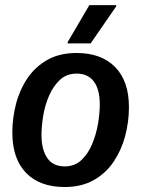

<svg xmlns="http://www.w3.org/2000/svg" viewBox="-20 -720 552 752"><path d="M233.3 12.5Q135.8 12.5 82.1 -42.9Q28.3 -98.3 28.3 -200.8Q28.3 -256.7 42.5 -312.1Q56.7 -367.5 87.1 -412.9Q117.5 -458.3 165.4 -485.4Q213.3 -512.5 280 -512.5Q376.7 -512.5 430.8 -457.5Q485 -402.5 485 -300Q485 -243.3 470.4 -187.9Q455.8 -132.5 425.4 -87.1Q395 -41.7 347.1 -14.6Q299.2 12.5 233.3 12.5ZM233.3 -68.3Q272.5 -68.3 298.8 -92.9Q325 -117.5 340.8 -155.4Q356.7 -193.3 363.8 -235Q370.8 -276.7 370.8 -310.8Q370.8 -369.2 347.9 -400.4Q325 -431.7 280 -431.7Q240.8 -431.7 214.6 -407.1Q188.3 -382.5 172.1 -345Q155.8 -307.5 149.2 -266.2Q142.5 -225 142.5 -190.8Q142.5 -134.2 165 -101.3Q187.5 -68.3 233.3 -68.3ZM245 -550V-555L330 -700H435V-695L335 -550Z"/></svg>

Font: Familjen Grotesk GF Medium
Style: Italic
Weight: 500
Designer: Anders Wikstroem, Jonas Baeckman, Matilda Gysing, Kristian Moeller
Foundry: Familjen STHML AB
Version: Version 2.000; Beta; Release 4; Build 6